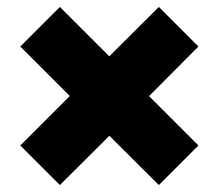

<svg xmlns="http://www.w3.org/2000/svg" viewBox="-20 -583 630 553"><path d="M152.5 -50 38.5 -164 181 -306.5 38.5 -449 152.5 -563 295 -420.5 296.5 -422.5 437.5 -563 551.5 -449 411 -308 409 -306.5 551.5 -164 437.5 -50 296.5 -190.5 295 -192Z"/></svg>

Font: Commissioner ExtraBold
Style: Regular
Weight: 800
Designer: Kostas Bartsokas
Foundry: Kostas Bartsokas
Version: Version 1.000; ttfautohint (v1.8.3)